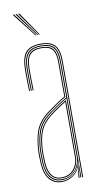

<svg xmlns="http://www.w3.org/2000/svg" viewBox="-87 -791 443 837"><g transform="rotate(-10 135.0 -372.5)"><path d="M208 0V-514Q208 -560.8 190.1 -580.9Q172.2 -601 131 -601Q87 -601 68.2 -580.2Q49.5 -559.5 48 -514Q47.2 -490.8 47.8 -463.8Q48.2 -436.8 49 -410H45Q44.2 -436.8 43.8 -464.5Q43.2 -492.2 44 -514Q45.5 -562.8 65.6 -583.9Q85.8 -605 131 -605Q160 -605 177.8 -595.8Q195.5 -586.5 203.8 -566.5Q212 -546.5 212 -514V0ZM118 -7Q147.5 -7 165.5 -21Q183.5 -35 191.8 -54.8Q200 -74.5 200 -91.2V-350.8Q182.8 -340.8 159.2 -325.2Q135.8 -309.8 117.2 -295.2Q79.8 -266.2 66.4 -230.5Q53 -194.8 51 -144.8Q50.5 -129.5 50.8 -121.5Q51 -113.5 52 -90.5Q54 -50.2 71.2 -28.6Q88.5 -7 118 -7ZM118 -11Q90.8 -11 74.4 -31.1Q58 -51.2 56 -90.8Q55 -109.5 54.8 -120Q54.5 -130.5 55 -144.8Q57 -198.2 71.4 -232.1Q85.8 -266 120.2 -292.5Q136.2 -305 157 -319Q177.8 -333 196 -343.8V-91.2Q196 -74.5 188.5 -55.8Q181 -37 163.9 -24Q146.8 -11 118 -11ZM118 -15Q144.8 -15 161 -27.1Q177.2 -39.2 184.6 -57Q192 -74.8 192 -91.2V-336.8Q177.5 -327.8 158.6 -315.1Q139.8 -302.5 122.2 -289Q87.5 -262 74.2 -228.6Q61 -195.2 59 -144.5Q58.5 -129.8 58.8 -122Q59 -114.2 60 -90.8Q62 -54.5 77 -34.8Q92 -15 118 -15ZM118 5Q81.8 5 62 -20.2Q42.2 -45.5 40 -90Q39 -108.5 38.8 -120.2Q38.5 -132 39 -145Q40.8 -192 53.9 -231.8Q67 -271.5 110 -304.8Q121.5 -313.5 135 -323Q148.5 -332.5 163 -342Q177.5 -351.5 192 -360V-514Q192 -552 177.9 -568.5Q163.8 -585 131 -585Q96 -585 80.6 -568.2Q65.2 -551.5 64 -513.5Q63.2 -490.8 63.8 -465.6Q64.2 -440.5 65 -410H61Q60.2 -438 59.8 -465.1Q59.2 -492.2 60 -513.5Q61.2 -552.2 76.9 -570.6Q92.5 -589 131 -589Q166 -589 181 -571.6Q196 -554.2 196 -514V-357.8Q174 -344.8 152.4 -330.2Q130.8 -315.8 112 -301.2Q71.2 -269.5 58 -231.1Q44.8 -192.8 43 -145Q42.5 -129.8 42.8 -121.5Q43 -113.2 44 -90.2Q46.2 -46.2 65.5 -22.6Q84.8 1 118 1Q146.2 1 168 -14.6Q189.8 -30.2 198.8 -57.5H199.8L196.5 -6V0H192.2V-4.8L196.8 -44.5H195.8Q186.2 -21.8 164.4 -8.4Q142.5 5 118 5ZM200.2 0V-10L201.8 -72.2H200.8Q196.2 -45.8 173.9 -24.4Q151.5 -3 118 -3Q86.2 -3 68.2 -25.6Q50.2 -48.2 48 -90.5Q47 -109 46.8 -120Q46.5 -131 47 -144.8Q48.8 -191.8 61.4 -229.2Q74 -266.8 115 -298.5Q128.2 -308.8 143.4 -319Q158.5 -329.2 173.2 -338.6Q188 -348 200 -355V-514Q200 -556.5 184 -574.8Q168 -593 131 -593Q92.2 -593 74.8 -574.6Q57.2 -556.2 56 -513.8Q55.2 -490.5 55.8 -463.8Q56.2 -437 57 -410H53Q52.2 -437.5 51.8 -464.9Q51.2 -492.2 52 -513.8Q53.2 -557.8 71.4 -577.4Q89.5 -597 131 -597Q170 -597 187 -577.8Q204 -558.5 204 -514V0ZM114.2 -645 32.2 -750H38.2L118.2 -645ZM122.2 -645 44.2 -750H50.2L126.2 -645ZM130.2 -645 56.2 -750H62.2L134.2 -645Z"/></g></svg>

Font: Big Shoulders Inline Thin
Style: Regular
Weight: 100
Designer: Patric King
Foundry: XO Type Co
Version: Version 2.002